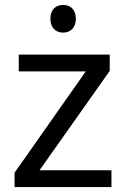

<svg xmlns="http://www.w3.org/2000/svg" viewBox="-20 -757 510 777"><path d="M236 -737C207 -737 184 -720 184 -681C184 -643 207 -625 236 -625C263 -625 287 -643 287 -681C287 -720 263 -737 236 -737ZM431 0V-68H140L424 -470V-536H56V-468H327L39 -58V0Z"/></svg>

Font: Noto Sans Bhaiksuki
Style: Regular
Weight: 400
Designer: Monotype Design Team
Foundry: Monotype Imaging Inc.
Version: Version 2.002